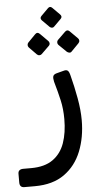

<svg xmlns="http://www.w3.org/2000/svg" viewBox="-108 -668 494 952"><g transform="rotate(-5 138.5 -192.5)"><path d="M-26.3 247.1Q-38.1 247.1 -43.8 240.6Q-49.4 234.2 -49.4 222.3V178.6Q-49.4 167.3 -42.8 161.8Q-36.2 156.2 -23.7 156.2H15.3Q83.3 156.2 124 127.2Q164.8 98.3 182.8 47.1Q200.7 -4.1 200.7 -71.9Q200.7 -123 190.7 -166.5Q180.8 -210 166.2 -260.4Q162 -278.5 164.7 -287.7Q167.4 -296.9 181.8 -301.1L219.6 -311Q231.3 -314.4 238.5 -309.1Q245.6 -303.8 250.6 -282.2Q264.7 -228.4 275.5 -168.7Q286.2 -109.1 286.2 -59.1Q286.2 26.1 258.5 95.6Q230.8 165.1 173.3 206.1Q115.7 247.1 26.2 247.1ZM190.1 -532.6Q185.4 -527.8 179.3 -528.3Q173.3 -528.8 167.7 -533.6L132.3 -569Q121.8 -580.5 132.3 -591L167.7 -626.4Q178.4 -637.1 189.1 -626.4L224.4 -591Q236.7 -579.1 225.6 -568ZM117 -402.4Q112.4 -397.9 105.4 -397.8Q98.4 -397.7 92.6 -403.4L56 -440.9Q51.3 -446.4 51.3 -453.1Q51.3 -459.7 56 -465.2L92.6 -502.7Q104.5 -515.4 117 -502.7L154.4 -465.2Q160.2 -460.3 160.7 -452.9Q161.2 -445.4 155.4 -439.9ZM266.2 -402.4Q261.3 -396.7 254.4 -397.7Q247.4 -398.7 241.9 -403.4L203.4 -440.9Q198.7 -445.6 198.7 -453.2Q198.7 -460.7 203.4 -465.2L241.9 -502.7Q253.7 -514.2 265.2 -502.7L302.7 -465.2Q308.2 -460.5 308.4 -453.1Q308.6 -445.6 302.9 -439.9Z"/></g></svg>

Font: Rubik Light
Style: Italic
Weight: 300
Italic angle: -12°
Designer: Hubert and Fischer
Foundry: Hubert and Fischer
Version: Version 2.300;gftools[0.9.30]